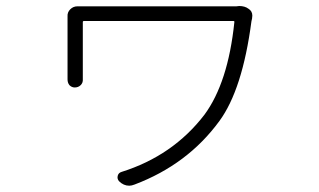

<svg xmlns="http://www.w3.org/2000/svg" viewBox="-20 -545 1040 626"><path d="M751 -524.4Q755.9 -525.4 759.8 -525.4Q778.3 -525.4 790 -516.6Q802.7 -508.8 802.7 -494.1Q802.7 -489.3 801.8 -484.4Q800.8 -479.5 799.8 -475.6Q770.5 -252.9 695.3 -150.4Q591.8 -8.8 418.9 56.6Q409.2 60.5 401.4 60.5Q382.8 60.5 368.2 45.9Q361.3 38.1 363.8 28.3Q366.2 18.6 376 15.6Q543.9 -37.1 646.5 -170.9Q723.6 -275.4 744.1 -472.7Q745.1 -476.6 740.2 -476.6H253.9Q250 -476.6 250 -472.7V-304.7Q250 -300.8 250 -287.1Q251 -275.4 243.2 -267.6Q235.4 -259.8 223.6 -259.8Q213.9 -259.8 206.1 -267.6Q200.2 -275.4 200.2 -286.1V-304.7V-476.6Q200.2 -483.4 200.2 -491.2Q199.2 -504.9 209 -514.6Q218.8 -524.4 232.4 -524.4Q247.1 -524.4 280.3 -524.4H736.3Q744.1 -524.4 751 -524.4Z"/></svg>

Font: Gen Jyuu Gothic L Monospace Light
Style: Regular
Weight: 300
Designer: [Source Han Sans]
Ryoko NISHIZUKA  (kana & ideographs); Paul D. Hunt (Latin, Greek & Cyrillic); Wenlong ZHANG  (bopomofo
Version: Version 1.002.20150607